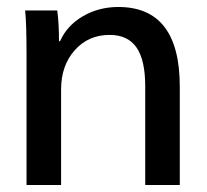

<svg xmlns="http://www.w3.org/2000/svg" viewBox="-20 -530 594 550"><path d="M56 -372Q56 -465 52 -500H144Q149 -463 149 -412H152Q172 -457 217.5 -483.5Q263 -510 319 -510Q495 -510 495 -282V0H396V-283Q396 -358 371 -394Q346 -430 294 -430Q233 -430 194 -386Q155 -342 155 -274V0H56Z"/></svg>

Font: Sarabun Medium
Style: Regular
Weight: 500
Designer: Suppakit Chalermlarp | Katatrad Co.,Ltd.
Foundry: Cadson Demak Co.,Ltd.
Version: Version 1.000; ttfautohint (v1.6)